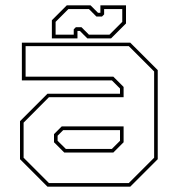

<svg xmlns="http://www.w3.org/2000/svg" viewBox="-20 -700 666 720"><path d="M158 0 55 -103V-245.5L158 -348.5H430V-368L399.5 -398.5H62V-540H468.5L571.5 -437V-103L468.5 0ZM221 -128 182.5 -166.5V-197L211.5 -226H443.5V-166.5L405 -128ZM163.5 -13.5H463L558 -108.5V-432L463 -527H76V-412.5H405L443.5 -374V-335.5H163.5L68.5 -240V-108.5ZM227 -141.5H399.5L430 -172V-212H217L196 -191V-172ZM174.5 -556V-624L230.5 -680H319.5L347.5 -652H356.5V-680H452.5V-612L396.5 -556H307.5L279.5 -584H270.5V-556ZM188.5 -570H256.5V-590L264.5 -598H285.5L313.5 -570H390.5L438.5 -618V-666H370.5V-646L362.5 -638H341.5L313.5 -666H236.5L188.5 -618Z"/></svg>

Font: Tourney Thin
Style: Regular
Weight: 100
Designer: Tyler Finck
Foundry: Etcetera Type Co
Version: Version 1.015